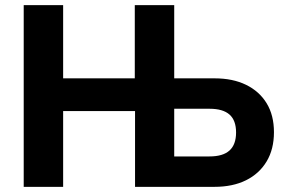

<svg xmlns="http://www.w3.org/2000/svg" viewBox="-20 -725 1119 745"><path d="M72 0V-705H225V-421H503V-705H656V-421H813Q883 -421 934.5 -396Q986 -371 1014.5 -324.5Q1043 -278 1043 -212Q1043 -146 1014.5 -98.5Q986 -51 934.5 -25.5Q883 0 812 0H504V-294H225V0ZM656 -118H793Q845 -118 870.5 -141Q896 -164 896 -211Q896 -258 870.5 -280.5Q845 -303 793 -303H656Z"/></svg>

Font: Nunito Sans 10pt SemiCondensed ExtraBold
Style: Regular
Weight: 800
Width: 4
Designer: Vernon Adams
Foundry: Vernon Adams
Version: Version 3.101;gftools[0.9.27]